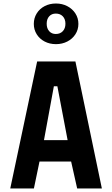

<svg xmlns="http://www.w3.org/2000/svg" viewBox="-20 -1076 640 1096"><path d="M192 -725H410.5L561.5 0H420.5L386 -154H205.5L173.5 0H38.5ZM366 -276 307.5 -583.5H287.5L231 -276ZM173 -939.5Q173 -972.5 189.5 -999.2Q206 -1026 234.8 -1041Q263.5 -1056 299.5 -1056Q335 -1056 364.2 -1040.8Q393.5 -1025.5 410.5 -999Q427.5 -972.5 427.5 -939.5Q427.5 -907 410.5 -880.5Q393.5 -854 364.2 -839Q335 -824 299.5 -824Q263.5 -824 234.8 -839Q206 -854 189.5 -880.5Q173 -907 173 -939.5ZM353.5 -940.5Q353.5 -967 338.5 -982.8Q323.5 -998.5 298.5 -998.5Q275 -998.5 260.8 -982.8Q246.5 -967 246.5 -940.5Q246.5 -914 260.8 -898Q275 -882 298.5 -882Q323.5 -882 338.5 -898Q353.5 -914 353.5 -940.5Z"/></svg>

Font: JuliaMono ExtraBold
Style: Regular
Weight: 800
Monospace: yes
Designer: cormullion
Foundry: corm
Version: Version 0.055; ttfautohint (v1.8.4)